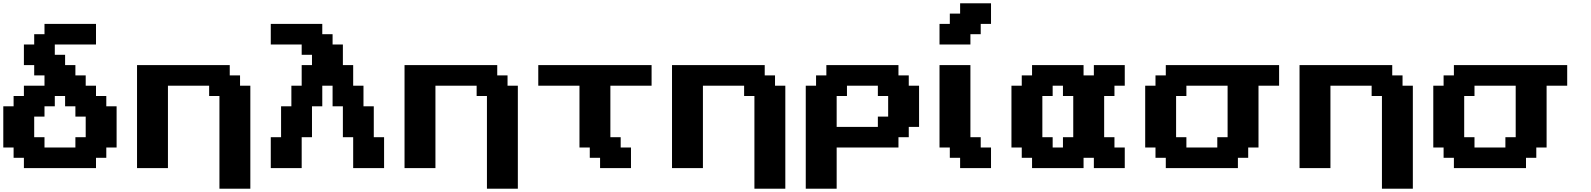

<svg xmlns="http://www.w3.org/2000/svg" viewBox="-20 -1020 9653 1165"><path d="M125 0H562.5V-62.5H625V-125H687.5V-375H625V-437.5H562.5V-500H500V-562.5H437.5V-625H375V-687.5H312.5V-750H562.5V-875H250V-812.5H187.5V-750H125V-625H187.5V-562.5H250V-500H125V-437.5H62.5V-375H0V-125H62.5V-62.5H125ZM437.5 -125H250V-187.5H187.5V-312.5H250V-375H312.5V-437.5H375V-375H437.5V-312.5H500V-187.5H437.5Z M1311.5 125H1499V-500H1436.5V-562.5H1374V-625H811.5V0H999V-500H1249V-437.5H1311.5Z M2123 0H2310.5V-187.5H2248V-375H2185.5V-500H2123V-625H2060.5V-750H1998V-812.5H1935.5V-875H1623V-750H1810.5V-687.5H1873V-625H1810.5V-500H1748V-375H1685.5V-187.5H1623V0H1810.5V-187.5H1873V-375H1935.5V-500H1998V-375H2060.5V-187.5H2123Z M2934.6 125H3122.1V-500H3059.6V-562.5H2997.1V-625H2434.6V0H2622.1V-500H2872.1V-437.5H2934.6Z M3621.1 0H3808.6V-125H3746.1V-187.5H3683.6V-500H3933.6V-625H3246.1V-500H3496.1V-125H3558.6V-62.5H3621.1Z M4557.6 125H4745.1V-500H4682.6V-562.5H4620.1V-625H4057.6V0H4245.1V-500H4495.1V-437.5H4557.6Z M4869.1 125H5056.6V-125H5431.6V-187.5H5494.1V-250H5556.6V-500H5494.1V-562.5H5431.6V-625H4994.1V-562.5H4931.6V-500H4869.1ZM5306.6 -250H5056.6V-437.5H5119.1V-500H5306.6V-437.5H5369.1V-312.5H5306.6Z M5805.7 0H5993.2V-125H5930.7V-187.5H5868.2V-625H5680.7V-125H5743.2V-62.5H5805.7ZM5680.7 -750H5868.2V-812.5H5930.7V-875H5993.2V-1000H5805.7V-937.5H5743.2V-875H5680.7Z M6617.2 0H6804.7V-125H6742.2V-187.5H6679.7V-437.5H6742.2V-500H6804.7V-625H6617.2V-562.5H6554.7V-625H6242.2V-562.5H6179.7V-500H6117.2V-125H6179.7V-62.5H6242.2V0H6554.7V-62.5H6617.2ZM6429.7 -125H6367.2V-187.5H6304.7V-437.5H6367.2V-500H6429.7V-437.5H6492.2V-187.5H6429.7Z M7053.7 0H7491.2V-62.5H7553.7V-125H7616.2V-500H7741.2V-625H7053.7V-562.5H6991.2V-500H6928.7V-125H6991.2V-62.5H7053.7ZM7366.2 -125H7178.7V-187.5H7116.2V-437.5H7178.7V-500H7428.7V-187.5H7366.2Z M8365.2 125H8552.7V-500H8490.2V-562.5H8427.7V-625H7865.2V0H8052.7V-500H8302.7V-437.5H8365.2Z M8801.8 0H9239.3V-62.5H9301.8V-125H9364.3V-500H9489.3V-625H8801.8V-562.5H8739.3V-500H8676.8V-125H8739.3V-62.5H8801.8ZM9114.3 -125H8926.8V-187.5H8864.3V-437.5H8926.8V-500H9176.8V-187.5H9114.3Z"/></svg>

Font: Faithful 32x
Style: Semibold
Weight: 400
Foundry: Faithful Resource Pack
Version: Version 1.0; January 27, 2023